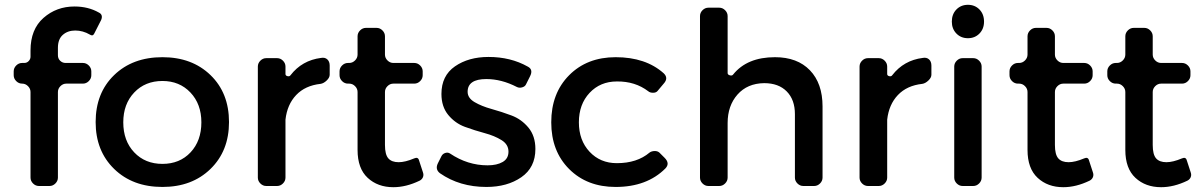

<svg xmlns="http://www.w3.org/2000/svg" viewBox="-20 -774 5004 799"><path d="M293 -647Q262 -647 241.5 -629Q221 -611 221 -575V-544Q221 -530 230.5 -521Q240 -512 253 -512H325Q339 -512 349.5 -501.5Q360 -491 360 -477V-461Q360 -447 349.5 -436.5Q339 -426 325 -426H256Q242 -426 231.5 -415.5Q221 -405 221 -391V-35Q221 -21 210.5 -10.5Q200 0 186 0H142Q128 0 117.5 -10.5Q107 -21 107 -35V-391Q107 -405 96.5 -415.5Q86 -426 72 -426Q58 -426 47.5 -436.5Q37 -447 37 -461V-477Q37 -491 47.5 -501.5Q58 -512 72 -512H81Q92 -512 99.5 -520Q107 -528 107 -538V-564Q107 -652 161 -699.5Q215 -747 290 -747Q347 -747 391 -722Q410 -713 401 -691L372 -634Q366 -622 354 -630Q325 -647 293 -647Z M656 -536Q779 -536 856 -461.5Q933 -387 933 -266Q933 -146 856 -71Q779 4 656 4Q532 4 455 -71Q378 -146 378 -266Q378 -387 455 -461.5Q532 -536 656 -536ZM656 -437Q584 -437 538.5 -389Q493 -341 493 -265Q493 -188 538.5 -140Q584 -92 656 -92Q728 -92 773 -140Q818 -188 818 -265Q818 -341 772.5 -389Q727 -437 656 -437Z M1133 -532Q1147 -532 1157.5 -521.5Q1168 -511 1168 -497V-466Q1168 -459 1176.5 -457Q1185 -455 1189 -461Q1237 -523 1316 -533Q1332 -536 1342 -527Q1352 -518 1352 -501V-463Q1352 -451 1339.5 -439Q1327 -427 1314 -425Q1250 -418 1212.5 -378.5Q1175 -339 1168 -276V-35Q1168 -21 1157.5 -10.5Q1147 0 1133 0H1088Q1074 0 1063.5 -10.5Q1053 -21 1053 -35V-497Q1053 -511 1063.5 -521.5Q1074 -532 1088 -532Z M1704 -115Q1720 -122 1724 -106L1740 -57Q1744 -46 1740 -36.5Q1736 -27 1726 -22Q1670 5 1617 5Q1552 5 1510 -34Q1468 -73 1468 -150V-391Q1468 -405 1457.5 -415.5Q1447 -426 1433 -426H1428Q1414 -426 1403.5 -436.5Q1393 -447 1393 -461V-477Q1393 -491 1403.5 -501.5Q1414 -512 1428 -512H1433Q1447 -512 1457.5 -522.5Q1468 -533 1468 -547V-623Q1468 -637 1478.5 -647.5Q1489 -658 1503 -658H1547Q1561 -658 1571.5 -647.5Q1582 -637 1582 -623V-547Q1582 -533 1592.5 -522.5Q1603 -512 1617 -512H1704Q1718 -512 1728.5 -501.5Q1739 -491 1739 -477V-461Q1739 -447 1728.5 -436.5Q1718 -426 1704 -426H1617Q1603 -426 1592.5 -415.5Q1582 -405 1582 -391V-171Q1582 -131 1596 -115Q1610 -99 1639 -99Q1666 -99 1704 -115Z M2013 -537Q2105 -537 2176 -497Q2200 -485 2186 -457L2169 -423Q2165 -414 2153 -410.5Q2141 -407 2131 -412Q2067 -445 2004 -445Q1926 -445 1926 -392Q1926 -366 1955 -349Q1984 -332 2025.5 -320.5Q2067 -309 2108.5 -293.5Q2150 -278 2179 -243Q2208 -208 2208 -154Q2208 -77 2149.5 -36.5Q2091 4 2004 4Q1893 4 1811 -53Q1790 -69 1802 -94L1817 -124Q1822 -134 1833 -137.5Q1844 -141 1853 -135Q1926 -86 2009 -86Q2048 -86 2072 -100Q2096 -114 2096 -143Q2096 -173 2067 -191Q2038 -209 1997 -220Q1956 -231 1915 -246Q1874 -261 1845.5 -295.5Q1817 -330 1817 -383Q1817 -459 1873.5 -498Q1930 -537 2013 -537Z M2542 -536Q2667 -536 2742 -469Q2763 -449 2742 -426L2716 -395Q2710 -388 2697.5 -388Q2685 -388 2678 -394Q2623 -436 2547 -435Q2478 -435 2433.5 -387.5Q2389 -340 2389 -265Q2389 -190 2433.5 -142.5Q2478 -95 2547 -95Q2631 -95 2683 -139Q2691 -145 2703.5 -145.5Q2716 -146 2724 -139L2746 -117Q2769 -94 2749 -73Q2672 4 2542 4Q2423 4 2348.5 -70.5Q2274 -145 2274 -265Q2274 -386 2348.5 -461Q2423 -536 2542 -536Z M3205 -536Q3298 -536 3350.5 -481.5Q3403 -427 3403 -331V-35Q3403 -21 3392.5 -10.5Q3382 0 3368 0H3323Q3309 0 3298.5 -10.5Q3288 -21 3288 -35V-299Q3288 -359 3254 -393.5Q3220 -428 3160 -428Q3090 -427 3049 -380.5Q3008 -334 3008 -262V-35Q3008 -21 2997.5 -10.5Q2987 0 2973 0H2928Q2914 0 2903.5 -10.5Q2893 -21 2893 -35V-707Q2893 -721 2903.5 -731.5Q2914 -742 2928 -742H2973Q2987 -742 2997.5 -731.5Q3008 -721 3008 -707V-470Q3008 -463 3017.5 -460.5Q3027 -458 3031 -464Q3089 -536 3205 -536Z M3637 -532Q3651 -532 3661.5 -521.5Q3672 -511 3672 -497V-466Q3672 -459 3680.5 -457Q3689 -455 3693 -461Q3741 -523 3820 -533Q3836 -536 3846 -527Q3856 -518 3856 -501V-463Q3856 -451 3843.5 -439Q3831 -427 3818 -425Q3754 -418 3716.5 -378.5Q3679 -339 3672 -276V-35Q3672 -21 3661.5 -10.5Q3651 0 3637 0H3592Q3578 0 3567.5 -10.5Q3557 -21 3557 -35V-497Q3557 -511 3567.5 -521.5Q3578 -532 3592 -532Z M4075 -684Q4075 -654 4056 -634.5Q4037 -615 4008 -615Q3979 -615 3960 -634.5Q3941 -654 3941 -684Q3941 -715 3960 -734.5Q3979 -754 4008 -754Q4037 -754 4056 -734.5Q4075 -715 4075 -684ZM4065 -35Q4065 -21 4054.5 -10.5Q4044 0 4030 0H3986Q3972 0 3961.5 -10.5Q3951 -21 3951 -35V-497Q3951 -511 3961.5 -521.5Q3972 -532 3986 -532H4030Q4044 -532 4054.5 -521.5Q4065 -511 4065 -497Z M4492 -115Q4508 -122 4512 -106L4528 -57Q4532 -46 4528 -36.5Q4524 -27 4514 -22Q4458 5 4405 5Q4340 5 4298 -34Q4256 -73 4256 -150V-391Q4256 -405 4245.5 -415.5Q4235 -426 4221 -426H4216Q4202 -426 4191.5 -436.5Q4181 -447 4181 -461V-477Q4181 -491 4191.5 -501.5Q4202 -512 4216 -512H4221Q4235 -512 4245.5 -522.5Q4256 -533 4256 -547V-623Q4256 -637 4266.5 -647.5Q4277 -658 4291 -658H4335Q4349 -658 4359.5 -647.5Q4370 -637 4370 -623V-547Q4370 -533 4380.5 -522.5Q4391 -512 4405 -512H4492Q4506 -512 4516.5 -501.5Q4527 -491 4527 -477V-461Q4527 -447 4516.5 -436.5Q4506 -426 4492 -426H4405Q4391 -426 4380.5 -415.5Q4370 -405 4370 -391V-171Q4370 -131 4384 -115Q4398 -99 4427 -99Q4454 -99 4492 -115Z M4899 -115Q4915 -122 4919 -106L4935 -57Q4939 -46 4935 -36.5Q4931 -27 4921 -22Q4865 5 4812 5Q4747 5 4705 -34Q4663 -73 4663 -150V-391Q4663 -405 4652.5 -415.5Q4642 -426 4628 -426H4623Q4609 -426 4598.5 -436.5Q4588 -447 4588 -461V-477Q4588 -491 4598.5 -501.5Q4609 -512 4623 -512H4628Q4642 -512 4652.5 -522.5Q4663 -533 4663 -547V-623Q4663 -637 4673.5 -647.5Q4684 -658 4698 -658H4742Q4756 -658 4766.5 -647.5Q4777 -637 4777 -623V-547Q4777 -533 4787.5 -522.5Q4798 -512 4812 -512H4899Q4913 -512 4923.5 -501.5Q4934 -491 4934 -477V-461Q4934 -447 4923.5 -436.5Q4913 -426 4899 -426H4812Q4798 -426 4787.5 -415.5Q4777 -405 4777 -391V-171Q4777 -131 4791 -115Q4805 -99 4834 -99Q4861 -99 4899 -115Z"/></svg>

Font: Trueno
Style: Round
Weight: 400
Designer: Julieta Ulanovsky, Jasper
Foundry: Julieta Ulanovsky, Cannot Into Space Fonts
Version: Version 3.001